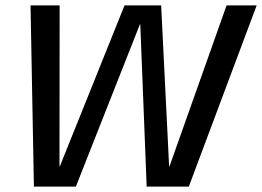

<svg xmlns="http://www.w3.org/2000/svg" viewBox="-20 -695 976 715"><path d="M106.3 0H262.5L500.9 -604.1H502.4L526.2 0H683.1L935.9 -675H823.8L611.3 -75.8H609.8L580.1 -675H443.8L203 -76H201.5L202.1 -675H93.7Z"/></svg>

Font: Anybody Thin
Style: Italic
Weight: 100
Italic angle: -10°
Designer: Tyler Finck
Foundry: Etcetera Type Company
Version: Version 1.114;gftools[0.9.25]